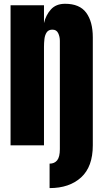

<svg xmlns="http://www.w3.org/2000/svg" viewBox="-20 -760 539 1004"><path d="M239.3 223.6V95.7Q265.1 95.7 279.1 78.1Q293 60.5 293 20V-546.9Q293 -568.4 284.2 -586.7Q275.4 -605 253.9 -605Q233.9 -605 224.4 -591.1Q214.8 -577.1 212.4 -556.4Q210 -535.6 210 -515.1V0H35.2V-732.4H210V-639.2Q219.7 -681.2 246.3 -710.7Q272.9 -740.2 320.3 -740.2Q396.5 -740.2 430.9 -693.4Q465.3 -646.5 465.3 -564.9V0Q465.3 111.8 404.1 167.7Q342.8 223.6 239.3 223.6Z"/></svg>

Font: webenart
Style: Regular
Weight: 400
Designer: Vernon Adams
Foundry: Vernon Adams
Version: Version 2.116; ttfautohint (v1.8.3)